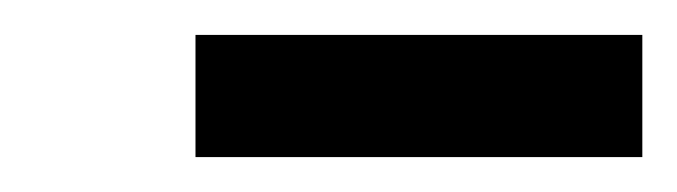

<svg xmlns="http://www.w3.org/2000/svg" viewBox="-20 -335 388 110"><path d="M92 -245V-315H348V-245Z"/></svg>

Font: Source Han Sans Regular
Style: Regular
Weight: 400
Designer: Ryoko NISHIZUKA  (kana & ideographs); Paul D. Hunt (Latin, Greek & Cyrillic); Wenlong ZHANG  (bopomofo); Sandoll Communi
Foundry: Adobe Systems Incorporated
Version: Version 1.00 January 18, 2024, initial release